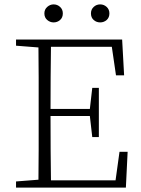

<svg xmlns="http://www.w3.org/2000/svg" viewBox="-20 -854 642 874"><path d="M53 -646V-674H536L545 -511H508L489 -641H212Q211 -573 210.5 -502.5Q210 -432 210 -358H389L400 -454H430V-230H400L389 -326H210Q210 -240 210.5 -169Q211 -98 212 -33H506L524 -163H561L553 0H53V-28L155 -36Q156 -104 156 -172.5Q156 -241 156 -310V-364Q156 -433 156 -501.5Q156 -570 155 -638ZM224 -752Q208 -752 195 -763Q182 -774 182 -793Q182 -811 195 -822.5Q208 -834 224 -834Q241 -834 253.5 -822.5Q266 -811 266 -793Q266 -774 253.5 -763Q241 -752 224 -752ZM436 -752Q419 -752 406.5 -763Q394 -774 394 -793Q394 -811 406.5 -822.5Q419 -834 436 -834Q453 -834 465.5 -822.5Q478 -811 478 -793Q478 -774 465.5 -763Q453 -752 436 -752Z"/></svg>

Font: Source Serif Pro Light
Style: Regular
Weight: 300
Designer: Frank Grießhammer
Foundry: Adobe Systems Incorporated
Version: Version 3.001;hotconv 1.0.111;makeotfexe 2.5.65597